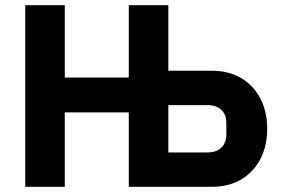

<svg xmlns="http://www.w3.org/2000/svg" viewBox="-20 -718 1080 738"><path d="M77 0V-698H229V-420H475V-698H627V-446H795Q860 -446 907.5 -417.5Q955 -389 981 -339Q1007 -289 1007 -223Q1007 -157 981 -107Q955 -57 907.5 -28.5Q860 0 795 0H475V-286H229V0ZM627 -132H777Q800 -132 816 -140Q832 -148 841 -163.5Q850 -179 850 -201V-245Q850 -268 841 -283Q832 -298 816 -306Q800 -314 777 -314H627Z"/></svg>

Font: IBM Plex Sans
Style: Bold
Weight: 700
Designer: Mike Abbink, Paul van der Laan, Pieter van Rosmalen
Foundry: Bold Monday
Version: Version 3.201